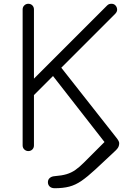

<svg xmlns="http://www.w3.org/2000/svg" viewBox="-20 -801 698 1018"><path d="M270 197Q253 197 243.5 188Q234 179 234 165Q234 151 244 142.5Q254 134 270 133Q308 130 333 122.5Q358 115 379 100.5Q400 86 425 61Q450 36 489 -3L534 -48L261 -398L160 -297V-30Q160 -17 151.5 -8.5Q143 0 130 0Q118 0 109 -8.5Q100 -17 100 -30V-751Q100 -764 109 -772.5Q118 -781 130 -781Q143 -781 151.5 -772.5Q160 -764 160 -751V-384L548 -772Q553 -777 558.5 -779Q564 -781 571 -781Q584 -781 592 -772.5Q600 -764 601 -752Q602 -740 592 -729L305 -442L597 -71Q605 -61 608.5 -54Q612 -47 612 -42Q612 -29 606 -18.5Q600 -8 574 15L485 98Q444 136 412 158Q380 180 347 188.5Q314 197 270 197Z"/></svg>

Font: ComfortaaLight
Style: Regular
Weight: 300
Designer: Johan Aakerlund
Foundry: Johan Aakerlund
Version: Version 3.104; ttfautohint (v1.8.1.43-b0c9)